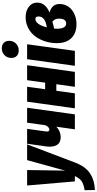

<svg xmlns="http://www.w3.org/2000/svg" viewBox="487 -1368 1080 2144"><g transform="rotate(-90 1027.0 -296.0)"><path d="M486.8 -533.2 284.2 1Q241.2 115.2 166.5 166.7Q91.8 218.3 -22.9 224.1L-24.9 108.9Q40.5 98.6 74.2 76.2Q107.9 53.7 132.8 0H73.2L27.8 -533.2H200.2L193.8 -107.9L311 -533.2Z M896 -533.2 821.8 0H654.8L684.1 -207Q635.3 -159.7 568.8 -158.2Q505.9 -157.7 479.7 -201.2Q453.6 -244.6 463.9 -321.8L494.1 -533.2H660.2L630.9 -321.8Q628.4 -304.7 633.8 -294.4Q639.2 -284.2 651.9 -284.2Q664.6 -284.2 677.5 -295.7Q690.4 -307.1 700.2 -327.1L729 -533.2Z M1129.4 0 1158.7 -207H1085.4L1056.6 0H889.6L963.4 -533.2H1130.4L1102.5 -332H1175.8L1203.6 -533.2H1370.6L1296.4 0Z M1537.1 -627Q1496.6 -627 1474.4 -649.2Q1452.1 -671.4 1452.1 -708Q1452.1 -754.9 1482.7 -785.4Q1513.2 -815.9 1558.1 -815.9Q1598.6 -815.9 1620.8 -793.7Q1643.1 -771.5 1643.1 -734.9Q1643.1 -688 1612.5 -657.5Q1582 -627 1537.1 -627ZM1605 -533.2 1531.2 0H1364.3L1438 -533.2Z M1908.2 -549.8Q1976.1 -549.8 2022.9 -514.4Q2069.8 -479 2069.8 -421.9Q2069.8 -375.5 2043.7 -341.8Q2017.6 -308.1 1959 -282.2Q2054.2 -257.3 2054.2 -171.9Q2054.2 -134.3 2041 -102.5Q2027.8 -70.8 2005.9 -48.8Q1983.9 -26.9 1954.8 -11.5Q1925.8 3.9 1894 11Q1862.3 18.1 1829.1 18.1Q1730 18.1 1673.6 -38.8Q1617.2 -95.7 1617.2 -200.2Q1617.2 -269 1637.2 -331.8Q1657.2 -394.5 1693.6 -443.1Q1730 -491.7 1785.9 -520.8Q1841.8 -549.8 1908.2 -549.8ZM1887.2 -440.9Q1857.4 -440.9 1832.8 -407.2Q1808.1 -373.5 1793.9 -313Q1915 -330.6 1915 -405.8Q1915 -440.9 1887.2 -440.9ZM1856.9 -251Q1818.4 -238.8 1780.3 -231.9Q1777.8 -219.7 1777.8 -206.1Q1777.8 -97.2 1835.9 -97.2Q1891.1 -97.2 1891.1 -179.2Q1891.1 -224.6 1856.9 -251Z"/></g></svg>

Font: Fira Sans Compressed ExtraBold
Style: Italic
Weight: 800
Width: 3
Italic angle: -8°
Designer: Carrois Corporate & Edenspiekermann AG
Foundry: Carrois Corporate GbR & Edenspiekermann AG
Version: Version 4.203;PS 004.203;hotconv 1.0.88;makeotf.lib2.5.64775